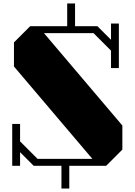

<svg xmlns="http://www.w3.org/2000/svg" viewBox="-20 -950 771 1100"><path d="M681 -231V-93L588 0H377V130H332V0H173L95 -78V0H50V-240H95V-140L195 -40H509L60 -569V-707L153 -800H365V-930H410V-800H538L616 -722V-815H661V-560H616V-660L516 -760H232Z"/></svg>

Font: Kumar One
Style: Regular
Weight: 400
Designer: Parimal Parmar
Foundry: Indian Type Foundry
Version: Version 1.001;PS 1.001;hotconv 1.0.88;makeotf.lib2.5.647800